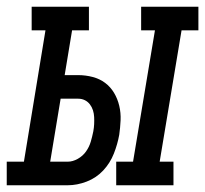

<svg xmlns="http://www.w3.org/2000/svg" viewBox="-67 -550 609 570"><path d="M278 0V-70H328L393 -460H352V-530H522V-460H472L407 -70H448V0ZM-47 0V-70H4L68 -460H27V-530H197V-460H147L125 -327H165Q187 -327 208 -321.5Q229 -316 245 -304Q261 -292 271.5 -274.5Q282 -257 287 -236Q292 -215 291 -193Q290 -171 287 -150Q282 -122 271 -94Q260 -66 239.5 -44Q219 -22 190.5 -11Q162 0 134 0ZM82 -70H134Q149 -70 164 -78.5Q179 -87 188.5 -100.5Q198 -114 202.5 -129.5Q207 -145 210 -160Q212 -171 212.5 -181.5Q213 -192 212.5 -202.5Q212 -213 209 -222.5Q206 -232 200 -240Q194 -248 185 -252.5Q176 -257 165 -257H113Z"/></svg>

Font: Iosevka Curly Slab Oblique
Style: Regular
Weight: 400
Italic angle: -9°
Monospace: yes
Designer: Belleve Invis
Foundry: Belleve Invis
Version: Version 11.1.0; ttfautohint (v1.8.3)